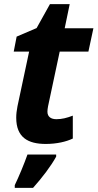

<svg xmlns="http://www.w3.org/2000/svg" viewBox="-20 -682 469 923"><path d="M120 -434 64 -171C60 -151 58 -133 58 -116C58 -21 115 10 200 10C253 10 299 -1 330 -16V-126C301 -115 278 -109 251 -109C226 -109 208 -120 208 -145C208 -152 209 -161 211 -171L267 -434H405L429 -546H291L315 -662H220L156 -547L60 -506L46 -434ZM51 208V221H139C183 172 226 115 250 71V61H112C97 104 70 169 51 208Z"/></svg>

Font: BC Sans
Style: Bold Italic
Weight: 700
Italic angle: -12°
Designer: Monotype Design Team
Province of B.C.
Foundry: Monotype Imaging Inc.
Version: Version 2.000;GOOG;noto-source:20170915:90ef993387c0